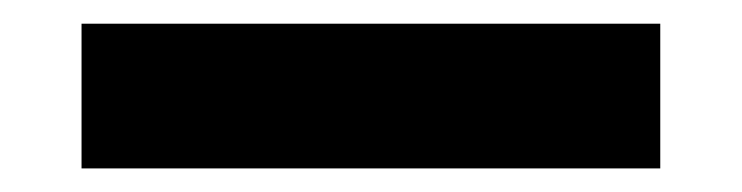

<svg xmlns="http://www.w3.org/2000/svg" viewBox="-20 -20 626 162"><path d="M48.8 122.1V0H537.1V122.1Z"/></svg>

Font: CaskaydiaMono NF
Style: Bold
Weight: 700
Designer: Aaron Bell
Foundry: Saja Typeworks
Version: Version 2111.001; ttfautohint (v1.8.4);Nerd Fonts 3.1.1